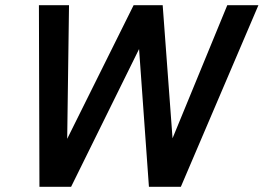

<svg xmlns="http://www.w3.org/2000/svg" viewBox="-20 -720 1016 740"><path d="M254 0H132L130 -700H246L239 -185L495 -700H607L645 -187L856 -700H976L677 0H554L516 -531Z"/></svg>

Font: Red Hat Text Medium
Style: Italic
Weight: 500
Italic angle: -12°
Designer: Pentagram / MCKL
Foundry: Pentagram / MCKL
Version: Version 1.003; Red Hat Text Medium Italic